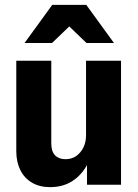

<svg xmlns="http://www.w3.org/2000/svg" viewBox="-20 -760 569 790"><path d="M186 10Q143 10 111.5 -8.5Q80 -27 63.5 -60.5Q47 -94 47 -138V-510H191V-170Q191 -137 206.5 -121Q222 -105 249 -105Q275 -105 293.5 -118Q312 -131 323 -153Q334 -175 334 -203L350 -106Q328 -52 286.5 -21Q245 10 186 10ZM338 0V-108H334V-510H478V0ZM81 -583 195 -740H335L449 -583H336L209 -705H321L194 -583Z"/></svg>

Font: Instrument Sans SemiCondensed
Style: Bold
Weight: 700
Width: 4
Designer: Rodrigo Fuenzalida
Foundry: fragTYPE
Version: Version 1.000;gftools[0.9.28]